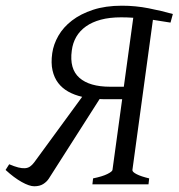

<svg xmlns="http://www.w3.org/2000/svg" viewBox="-47 -650 630 677"><path d="M-14.6 -70.8Q3.9 -63 17.3 -59.6Q30.8 -56.2 41 -56.9Q51.3 -57.6 58.8 -62.7Q66.4 -67.9 73.7 -77.6L242.7 -308.6Q215.3 -314.9 193.8 -326.9Q172.4 -338.9 158.2 -357.4Q144 -376 138.2 -401.9Q132.3 -427.7 137.2 -462.4Q141.6 -493.7 158.9 -523.9Q176.3 -554.2 206.8 -577.6Q237.3 -601.1 281.2 -615.5Q325.2 -629.9 382.8 -629.9Q431.2 -629.9 477.1 -620.8Q522.9 -611.8 562.5 -600.6L554.2 -570.3Q538.6 -572.8 523.2 -575.2Q507.8 -577.6 492.2 -580.1L419.9 -50.8Q418.9 -43.9 434.6 -35.9Q450.2 -27.8 479 -21L476.6 0H278.8L281.2 -21Q314.5 -27.8 331.5 -36.4Q348.6 -44.9 349.6 -50.8L383.8 -300.3H315.9Q310.1 -300.3 304.2 -300.8L125 -20Q117.7 -8.8 105.2 -1Q92.8 6.8 73.7 6.8Q56.6 6.8 29.5 -8.3Q2.4 -23.4 -27.3 -50.8ZM206.1 -471.7Q197.3 -407.2 232.9 -375.7Q268.6 -344.2 341.3 -344.2H389.6L422.9 -587.4Q400.9 -588.9 380.4 -588.9Q339.4 -588.9 308.6 -580.6Q277.8 -572.3 256.1 -556.9Q234.4 -541.5 221.9 -520Q209.5 -498.5 206.1 -471.7Z"/></svg>

Font: Gentium Plus
Style: Italic
Weight: 400
Italic angle: -8°
Designer: J. Victor Gaultney, Annie Olsen, Iska Routamaa
Foundry: SIL International
Version: Version 1.510